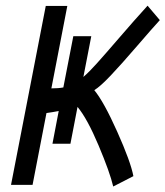

<svg xmlns="http://www.w3.org/2000/svg" viewBox="-20 -660 593 688"><path d="M317.9 -336.9Q352.1 -295.4 400.1 -188Q448.2 -80.6 458 -28.8L385.7 8.3Q374 -42 333.3 -138.7Q292.5 -235.4 257.8 -276.9L232.4 -145H168L190.4 -262.2Q170.4 -258.3 146.5 -254.9L96.7 2.4H19.5L144 -638.7H221.2L164.1 -343.3Q189.5 -343.3 207 -346.7L242.7 -530.3H307.1L278.8 -384.3Q299.3 -401.9 327.1 -432.9Q355 -463.9 407.7 -525.1Q460.4 -586.4 508.8 -639.6L552.7 -587.9Q528.8 -562 471.4 -495.4Q414.1 -428.7 376.7 -389.4Q339.4 -350.1 317.9 -336.9Z"/></svg>

Font: Fantasque Sans Mono
Style: Italic
Weight: 400
Italic angle: -11°
Monospace: yes
Designer: Jany Belluz
Version: Version 1.8.0 ; ttfautohint (v1.8.2)